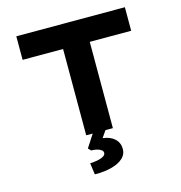

<svg xmlns="http://www.w3.org/2000/svg" viewBox="-132 -818 1114 1182"><g transform="rotate(-15 424.5 -227.0)"><path d="M337 0V-550H79V-700H771V-550H507V0ZM326 246 316 173Q338 172 361 168Q384 164 400 155Q416 146 416 133Q416 121 404 113Q392 105 375.5 101.5Q359 98 342 98L326 81L394 -24H476L430 43Q479 49 506 74.5Q533 100 533 139Q533 170 513.5 191Q494 212 463 224.5Q432 237 395.5 242Q359 247 326 246Z"/></g></svg>

Font: Lexend Peta
Style: Bold
Weight: 700
Designer: Bonnie Shaver-Troup, Thomas Jockin
Foundry: Lexend
Version: Version 1.007